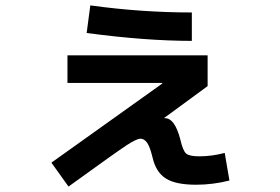

<svg xmlns="http://www.w3.org/2000/svg" viewBox="-20 -644 1040 713"><path d="M230.5 -438.5H751V-324.2L589.8 -206.1L590.8 -205.1H592.8Q628.9 -205.1 649.4 -127Q659.2 -84 671.4 -73.7Q683.6 -63.5 719.7 -63.5Q767.6 -63.5 814.5 -76.2L832 26.4Q770.5 42 708 42Q632.8 42 596.2 19Q559.6 -3.9 546.9 -57.6Q537.1 -98.6 526.4 -113.8Q515.6 -128.9 502 -128.9Q487.3 -128.9 450.7 -105Q414.1 -81.1 234.4 48.8L170.9 -40L583 -334L582 -335.9H230.5ZM301.8 -521.5 315.4 -624Q504.9 -597.7 692.4 -597.7V-492.2Q520.5 -492.2 301.8 -521.5Z"/></svg>

Font: Mgen+ 1c bold
Style: Bold
Weight: 700
Designer: [Source Han Sans]
Ryoko NISHIZUKA  (kana & ideographs); Paul D. Hunt (Latin, Greek & Cyrillic); Wenlong ZHANG  (bopomofo
Version: Version 1.059.20150602